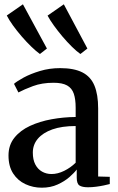

<svg xmlns="http://www.w3.org/2000/svg" viewBox="-20 -862 548 892"><path d="M174 10Q133.5 10 98 -6.5Q62.5 -23 41 -56.2Q19.5 -89.5 19.5 -139.5Q19.5 -188 46.8 -222Q74 -256 119.2 -277Q164.5 -298 219.8 -308Q275 -318 331.5 -318.5V-361.5Q331.5 -401 322.8 -426.8Q314 -452.5 291.8 -465Q269.5 -477.5 229 -477.5Q175 -477.5 133.2 -462Q91.5 -446.5 65.5 -432.5L45 -472.5Q58.5 -484.5 90.2 -501.8Q122 -519 165.8 -532.2Q209.5 -545.5 259.5 -545.5Q323.5 -545.5 362.5 -525.8Q401.5 -506 418.8 -464.2Q436 -422.5 436 -358V-42L490 -40.5V-7Q479 -4 462.2 -0.5Q445.5 3 426.2 5.5Q407 8 389 8Q362 8 349.2 -0.2Q336.5 -8.5 336.5 -36.5V-74.5Q325.5 -59.5 302.8 -39.5Q280 -19.5 247.5 -4.8Q215 10 174 10ZM219.5 -53.5Q248 -53.5 278 -68.2Q308 -83 331.5 -106V-276.5Q267.5 -276.5 223.2 -260.8Q179 -245 155.8 -217.5Q132.5 -190 132.5 -153Q132.5 -120 144 -98Q155.5 -76 175.2 -64.8Q195 -53.5 219.5 -53.5ZM165 -611.5Q148 -623.5 125.8 -645Q103.5 -666.5 81 -692.5Q58.5 -718.5 40 -744.2Q21.5 -770 11.5 -790L86.5 -842L198 -636.5L166 -611.5ZM353 -611.5Q336 -623.5 314.2 -644.8Q292.5 -666 270.5 -692Q248.5 -718 230 -743.8Q211.5 -769.5 201 -789.5L276.5 -842L386 -636.5L354 -611.5Z"/></svg>

Font: Merriweather 72pt Medium
Style: Regular
Weight: 500
Version: Version 2.100